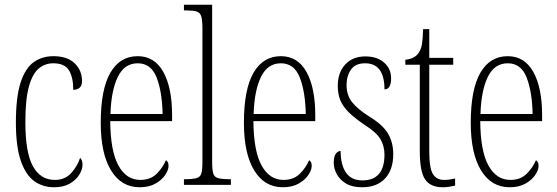

<svg xmlns="http://www.w3.org/2000/svg" viewBox="-20 -780 2349 810"><path d="M208 10Q161 10 125 -15.5Q89 -41 68 -101Q47 -161 47 -263Q47 -371 67 -432Q87 -493 122.5 -518Q158 -543 205 -543Q264 -543 295 -513Q326 -483 326 -438Q326 -418 315.5 -409.5Q305 -401 289 -401Q289 -455 270.5 -484Q252 -513 205 -513Q170 -513 143.5 -491Q117 -469 102 -415Q87 -361 87 -264Q87 -136 119 -78.5Q151 -21 211 -21Q255 -21 281 -50.5Q307 -80 318 -114Q323 -109 325.5 -102.5Q328 -96 328 -84Q328 -65 314.5 -43Q301 -21 274.5 -5.5Q248 10 208 10Z M569 10Q492 10 448.5 -61Q405 -132 405 -262Q405 -403 445.5 -473Q486 -543 561 -543Q632 -543 669 -476.5Q706 -410 706 -294V-269H445Q446 -143 479.5 -82Q513 -21 572 -21Q615 -21 641 -47Q667 -73 680 -104Q684 -102 687.5 -96.5Q691 -91 691 -80Q691 -63 677 -42Q663 -21 636 -5.5Q609 10 569 10ZM666 -299Q664 -394 640.5 -453.5Q617 -513 561 -513Q505 -513 477 -455.5Q449 -398 446 -299Z M756 0V-24H760Q793 -24 809 -28.5Q825 -33 829.5 -48.5Q834 -64 834 -98V-660Q834 -695 829 -711Q824 -727 809.5 -731.5Q795 -736 768 -736H756V-760H875V-98Q875 -64 879.5 -48.5Q884 -33 900 -28.5Q916 -24 949 -24H954V0Z M1173 10Q1096 10 1052.5 -61Q1009 -132 1009 -262Q1009 -403 1049.5 -473Q1090 -543 1165 -543Q1236 -543 1273 -476.5Q1310 -410 1310 -294V-269H1049Q1050 -143 1083.5 -82Q1117 -21 1176 -21Q1219 -21 1245 -47Q1271 -73 1284 -104Q1288 -102 1291.5 -96.5Q1295 -91 1295 -80Q1295 -63 1281 -42Q1267 -21 1240 -5.5Q1213 10 1173 10ZM1270 -299Q1268 -394 1244.5 -453.5Q1221 -513 1165 -513Q1109 -513 1081 -455.5Q1053 -398 1050 -299Z M1508 10Q1466 10 1440 -5.5Q1414 -21 1401 -45Q1388 -69 1388 -93Q1388 -119 1396.5 -131Q1405 -143 1417 -143Q1417 -85 1439.5 -52Q1462 -19 1509 -19Q1602 -19 1602 -128Q1602 -163 1585.5 -192Q1569 -221 1517 -254Q1476 -282 1451.5 -306Q1427 -330 1416 -356.5Q1405 -383 1405 -418Q1405 -474 1436.5 -508Q1468 -542 1521 -542Q1571 -542 1600.5 -516Q1630 -490 1630 -450Q1630 -403 1602 -403Q1602 -513 1520 -513Q1479 -513 1460.5 -486Q1442 -459 1442 -421Q1442 -379 1465 -349.5Q1488 -320 1537 -289Q1596 -253 1617.5 -215.5Q1639 -178 1639 -130Q1639 -64 1604.5 -27Q1570 10 1508 10Z M1848 10Q1796 10 1773.5 -23Q1751 -56 1751 -142V-507H1690V-528Q1728 -532 1744 -554Q1757 -571 1760.5 -596Q1764 -621 1765 -657H1791V-536H1892V-507H1791V-141Q1791 -70 1806.5 -45.5Q1822 -21 1853 -21Q1866 -21 1876.5 -22.5Q1887 -24 1900 -27V3Q1888 6 1874.5 8Q1861 10 1848 10Z M2130 10Q2053 10 2009.5 -61Q1966 -132 1966 -262Q1966 -403 2006.5 -473Q2047 -543 2122 -543Q2193 -543 2230 -476.5Q2267 -410 2267 -294V-269H2006Q2007 -143 2040.5 -82Q2074 -21 2133 -21Q2176 -21 2202 -47Q2228 -73 2241 -104Q2245 -102 2248.5 -96.5Q2252 -91 2252 -80Q2252 -63 2238 -42Q2224 -21 2197 -5.5Q2170 10 2130 10ZM2227 -299Q2225 -394 2201.5 -453.5Q2178 -513 2122 -513Q2066 -513 2038 -455.5Q2010 -398 2007 -299Z"/></svg>

Font: Noto Serif Bengali ExtraCondensed ExtraLight
Style: Regular
Weight: 200
Width: 2
Designer: Juan Bruce, Universal Thirst, Indian Type Foundry and the Monotype Design Team.
Foundry: Monotype Imaging Inc.
Version: Version 2.003; ttfautohint (v1.8.4.7-5d5b)